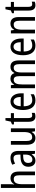

<svg xmlns="http://www.w3.org/2000/svg" viewBox="1714 -2514 810 4277"><g transform="rotate(-90 2118.5 -375.0)"><path d="M154 -543V-760H71V0H154V-278C154 -410 186 -473 270 -473C329 -473 353 -435 353 -347V0H436V-360C436 -484 388 -546 285 -546C229 -546 179 -517 154 -464H148C152 -487 154 -515 154 -543Z M741 -546C684 -546 631 -531 588 -505L614 -443C654 -465 692 -478 730 -478C787 -478 814 -443 814 -359V-324L744 -321C612 -316 543 -256 543 -150C543 -58 590 10 677 10C744 10 784 -18 817 -75H820L834 0H896V-363C896 -483 850 -546 741 -546ZM757 -262 814 -265V-213C814 -113 769 -58 703 -58C657 -58 628 -87 628 -151C628 -220 665 -258 757 -262Z M1399 -537H1316V-253C1316 -126 1286 -63 1198 -63C1142 -63 1116 -106 1116 -199V-537H1033V-186C1033 -62 1077 10 1184 10C1240 10 1289 -18 1316 -72H1321L1332 0H1399Z M1687 -62C1645 -62 1628 -90 1628 -148V-469H1737V-537H1628V-658H1574L1548 -538L1487 -512V-469H1545V-140C1545 -34 1589 10 1664 10C1694 10 1723 4 1743 -6V-72C1727 -66 1706 -62 1687 -62Z M1998 -546C1876 -546 1807 -445 1807 -265C1807 -102 1875 10 2017 10C2071 10 2114 -1 2157 -24V-98C2113 -72 2072 -61 2025 -61C1937 -61 1892 -125 1890 -252H2179V-308C2179 -444 2116 -546 1998 -546ZM1998 -478C2067 -478 2097 -407 2098 -318H1891C1897 -425 1934 -478 1998 -478Z M2769 -547C2707 -547 2662 -519 2634 -460H2628C2612 -513 2570 -547 2503 -547C2446 -547 2400 -519 2375 -464H2370L2360 -537H2293V0H2376V-280C2376 -397 2398 -474 2481 -474C2535 -474 2561 -437 2561 -347V0H2643V-296C2643 -412 2672 -474 2748 -474C2802 -474 2829 -435 2829 -345V0H2912V-357C2912 -486 2866 -547 2769 -547Z M3218 -546C3096 -546 3027 -445 3027 -265C3027 -102 3095 10 3237 10C3291 10 3334 -1 3377 -24V-98C3333 -72 3292 -61 3245 -61C3157 -61 3112 -125 3110 -252H3399V-308C3399 -444 3336 -546 3218 -546ZM3218 -478C3287 -478 3317 -407 3318 -318H3111C3117 -425 3154 -478 3218 -478Z M3728 -547C3672 -547 3622 -518 3595 -464H3590L3580 -537H3513V0H3596V-279C3596 -413 3627 -474 3712 -474C3770 -474 3795 -431 3795 -347V0H3878V-360C3878 -488 3827 -547 3728 -547Z M4164 -62C4122 -62 4105 -90 4105 -148V-469H4214V-537H4105V-658H4051L4025 -538L3964 -512V-469H4022V-140C4022 -34 4066 10 4141 10C4171 10 4200 4 4220 -6V-72C4204 -66 4183 -62 4164 -62Z"/></g></svg>

Font: Noto Sans Kannada Condensed
Style: Regular
Weight: 400
Width: 3
Designer: Jelle Bosma - Monotype Design Team
Foundry: Monotype Imaging Inc.
Version: Version 2.005